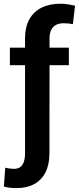

<svg xmlns="http://www.w3.org/2000/svg" viewBox="-38 -780 416 1014"><path d="M325.7 -528.3V-435.5H223.6L223.1 29.8Q223.1 88.9 202.4 129.9Q181.6 170.9 142.8 192.1Q104 213.4 49.3 213.4Q31.2 213.4 15.9 211.7Q0.5 210 -17.6 205.1L-10.3 105.5Q-2.9 107.9 11.7 109.9Q26.4 111.8 35.2 111.8Q56.2 111.8 69.1 102.1Q82 92.3 88.1 74Q94.2 55.7 94.2 29.8V-435.5H14.2V-528.3H94.2V-577.1Q94.2 -636.7 116.7 -677.5Q139.2 -718.3 181.2 -739.3Q223.1 -760.3 282.2 -760.3Q301.8 -760.3 320.3 -757.3Q338.9 -754.4 358.4 -750L346.7 -652.3Q336.4 -654.8 325 -656Q313.5 -657.2 297.9 -657.2Q273.9 -657.2 257.1 -648.2Q240.2 -639.2 231.9 -621.1Q223.6 -603 223.6 -577.1V-528.3Z"/></svg>

Font: Roboto SemiBold
Style: Regular
Weight: 600
Designer: Christian Robertson
Foundry: Google
Version: Version 3.009; 2024